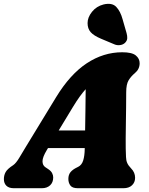

<svg xmlns="http://www.w3.org/2000/svg" viewBox="-42 -994 786 1014"><path d="M205.5 -202Q182.5 -164 182.5 -142.5Q182.5 -121 197.5 -111L212.5 -101Q227.5 -91 233.2 -79.8Q239 -68.5 239 -57Q239 -30.5 222.5 -15.2Q206 0 179 0H31Q5 0 -8.2 -13Q-21.5 -26 -21.5 -48Q-21.5 -68.5 -12.2 -85.2Q-3 -102 28 -122Q42.5 -132 59.8 -160.8Q77 -189.5 96 -221L254.5 -481Q328 -601.5 416.2 -659.8Q504.5 -718 603.5 -718Q655 -718 675.2 -701.2Q695.5 -684.5 695.5 -660Q695.5 -629 670.5 -608Q650 -591 637.2 -570Q624.5 -549 624.5 -507Q624.5 -472 624 -428.5Q623.5 -385 622.8 -341.5Q622 -298 621.8 -262.8Q621.5 -227.5 622 -209Q623 -182.5 623.5 -164.8Q624 -147 629.8 -133.5Q635.5 -120 650.5 -104.5Q671.5 -83.5 671.5 -55Q671.5 -31 655.2 -15.5Q639 0 610 0H369Q340 0 329.5 -14.5Q319 -29 319 -49Q319 -71 330.5 -85Q342 -99 365 -110L371 -113Q390 -122.5 397.5 -147Q405 -171.5 405.5 -208Q405.5 -210 405.5 -212H211.5ZM342.5 -428 268 -305H407.5Q408.5 -355 409.2 -411.5Q410 -468 410.5 -523Q396 -507 379.2 -484Q362.5 -461 342.5 -428ZM605.5 -892 626.5 -819Q630.5 -805 630 -792Q629.5 -779 618 -767.5Q607 -757.5 591.5 -755.8Q576 -754 563 -759.5L491.5 -789.5Q453.5 -805.5 437 -824Q420.5 -842.5 420.5 -872Q420.5 -902.5 444 -931.8Q467.5 -961 505 -970.5Q549.5 -981 571.8 -957.8Q594 -934.5 605.5 -892Z"/></svg>

Font: Fraunces 9pt S100 Black
Style: Italic
Weight: 900
Italic angle: -16°
Version: Version 1.000; ttfautohint (v1.8.3)